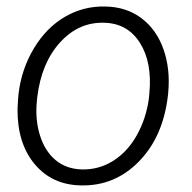

<svg xmlns="http://www.w3.org/2000/svg" viewBox="-20 -558 588 588"><path d="M36.6 -269Q45.4 -345.7 83.5 -409.4Q121.6 -473.1 178.5 -506.3Q235.4 -539.6 301.8 -538.1Q367.2 -537.1 413.3 -502.2Q459.5 -467.3 480.7 -407Q502 -346.7 495.1 -273.4L494.1 -264.2Q479.5 -139.2 405.5 -63.5Q331.5 12.2 228 9.8Q139.2 8.3 85.9 -55.7Q32.7 -119.6 33.7 -224.6L35.2 -252.4ZM93.3 -252.4Q86.9 -194.3 101.8 -145.3Q116.7 -96.2 149.4 -68.4Q182.1 -40.5 231 -39.1Q283.7 -38.1 327.4 -65.9Q371.1 -93.8 399.4 -144.5Q427.7 -195.3 436 -256.8L437.5 -272.9Q446.3 -367.2 408.4 -427Q370.6 -486.8 298.8 -488.3Q220.7 -490.7 163.8 -428Q106.9 -365.2 94.2 -261.2Z"/></svg>

Font: TypoPRO Roboto
Style: Italic
Weight: 300
Italic angle: -12°
Designer: Google
Version: Version 2.136; 2016